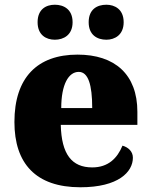

<svg xmlns="http://www.w3.org/2000/svg" viewBox="-20 -782 638 812"><path d="M430 -614C465 -614 503 -634 503 -688C503 -743 465 -762 430 -762C391 -762 355 -743 355 -688C355 -634 391 -614 430 -614ZM212 -614C249 -614 287 -634 287 -688C287 -743 249 -762 212 -762C175 -762 139 -743 139 -688C139 -634 175 -614 212 -614ZM320 10C481 10 542 -55 542 -115C542 -141 523 -159 498 -166C476 -113 438 -74 370 -74C284 -74 240 -129 237 -254H561V-309C561 -468 465 -551 308 -551C138 -551 41 -454 41 -266C41 -91 131 10 320 10ZM370 -325H239C239 -425 270 -478 313 -478C353 -478 370 -424 370 -325Z"/></svg>

Font: Noto Serif Malayalam Black
Style: Regular
Weight: 900
Designer: Indian type Foundry, Jelle Bosma, Monotype Design Team
Foundry: Monotype Imaging Inc.
Version: Version 2.104